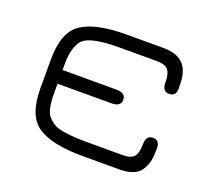

<svg xmlns="http://www.w3.org/2000/svg" viewBox="-85 -559 740 669"><g transform="rotate(20 284.5 -225.0)"><path d="M416 -450.2Q498 -450.2 510.7 -380.9Q513.7 -364.3 513.7 -335.4Q513.7 -306.6 488.3 -306.6Q462.9 -306.6 462.9 -339.4Q462.9 -372.1 451.7 -385.7Q440.4 -399.4 409.2 -399.4H278.3Q274.4 -399.4 271.5 -399.4Q159.2 -399.4 134.8 -369.1Q111.3 -340.8 111.3 -278.3V-257.8H310.5Q345.7 -257.8 345.7 -232.4Q345.7 -207 310.5 -207H111.3V-171.9Q111.3 -109.4 128.9 -88.9Q146.5 -68.4 168.9 -61.5Q204.1 -50.8 278.3 -50.8H409.2Q439.5 -50.8 451.2 -64Q462.9 -77.1 462.9 -110.4Q462.9 -143.6 488.3 -143.6Q513.7 -143.6 513.7 -115.2Q513.7 -86.9 510.7 -70.3Q507.8 -53.7 498 -36.1Q478.5 0 416 0H278.3Q166 0 113.3 -34.7Q60.5 -69.3 60.5 -171.9V-278.3Q60.5 -380.9 113.3 -415.5Q166 -450.2 278.3 -450.2Z"/></g></svg>

Font: Jura
Style: Book
Weight: 400
Version: Version 2.5